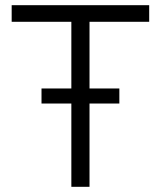

<svg xmlns="http://www.w3.org/2000/svg" viewBox="-20 -720 620 740"><path d="M25 -700H555V-636H325V-379H440V-321H325V0H255V-321H140V-379H255V-636H25Z"/></svg>

Font: Retni Sans
Style: Regular
Weight: 400
Designer: Vitaly Kuzmin
Foundry: ParaType Ltd.
Version: Version 1.00;March 2, 2019;FontCreator 11.5.0.2425 64-bit; t